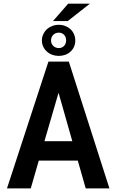

<svg xmlns="http://www.w3.org/2000/svg" viewBox="-20 -1056 640 1076"><path d="M416 -155.8 460.4 0H593.3L365.7 -710.9H251.5L19 0H152.3L197.3 -155.8ZM229 -264.6 308.1 -536.1 385.3 -264.6ZM362.3 -1035.6 276.9 -938H359.9L483.9 -1035.6ZM214.8 -829.1Q214.8 -810.1 222.4 -794.2Q230 -778.3 242.7 -767.1Q255.4 -755.4 272.7 -749Q290 -742.7 309.6 -742.7Q328.6 -742.7 345.5 -748.8Q362.3 -754.9 375 -766.6Q387.7 -777.8 394.8 -793.9Q401.9 -810.1 401.9 -829.1Q401.9 -847.7 394.8 -864Q387.7 -880.4 375 -892.6Q362.3 -903.8 345.5 -910.4Q328.6 -917 309.6 -917Q290 -917 272.7 -910.4Q255.4 -903.8 242.7 -892.6Q230 -880.4 222.4 -864Q214.8 -847.7 214.8 -829.1ZM266.1 -829.1Q266.1 -848.6 278.6 -860.8Q291 -873 309.6 -873Q327.6 -873 339.1 -860.8Q350.6 -848.6 350.6 -829.1Q350.6 -811 339.1 -798.8Q327.6 -786.6 309.6 -786.6Q291 -786.6 278.6 -798.8Q266.1 -811 266.1 -829.1Z"/></svg>

Font: Roboto Mono SemiBold
Style: Regular
Weight: 600
Monospace: yes
Designer: Google
Version: Version 3.000